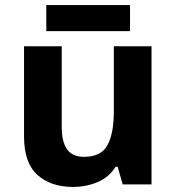

<svg xmlns="http://www.w3.org/2000/svg" viewBox="-20 -729 697 759"><path d="M579 -546V0H465L445 -70H437Q411 -28 365.5 -9Q320 10 269 10Q181 10 128 -37.5Q75 -85 75 -190V-546H224V-227Q224 -169 245 -139Q266 -109 312 -109Q380 -109 405 -155.5Q430 -202 430 -289V-546ZM494 -709V-606H163V-709Z"/></svg>

Font: Noto Sans Sundanese
Style: Regular
Weight: 400
Designer: Monotype Design Team (Regular), Sérgio L. Martins (other weights)
Foundry: Monotype Imaging Inc.
Version: Version 2.003